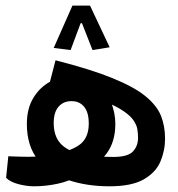

<svg xmlns="http://www.w3.org/2000/svg" viewBox="-20 -654 626 677"><path d="M99.1 2.9Q75.2 2.9 46.1 -4.4Q17.1 -11.7 1.5 -26.9L9.3 -103Q24.4 -102.5 42.7 -101.8Q61 -101.1 77.6 -101.1Q103 -101.1 126.7 -103.3Q150.4 -105.5 174.3 -110.4Q239.7 -124.5 266.4 -148.4Q293 -172.4 293 -218.3Q293 -257.8 276.6 -277.6Q260.3 -297.4 231.9 -297.4Q203.6 -297.4 186.5 -277.8Q169.4 -258.3 169.4 -220.2Q169.4 -175.8 191.9 -149.7Q214.4 -123.5 261 -112.1Q307.6 -100.6 379.4 -100.6Q430.7 -100.6 448.7 -119.9Q466.8 -139.2 466.8 -168.5Q466.8 -181.6 464.4 -198Q461.9 -214.4 448.5 -232.7Q435.1 -251 402.1 -270.8Q369.1 -290.5 308.8 -310.3Q248.5 -330.1 151.9 -349.1L175.8 -441.4Q300.3 -409.7 377 -378.4Q453.6 -347.2 493.7 -314.2Q533.7 -281.2 547.9 -244.9Q562 -208.5 562 -166Q562 -123 545.7 -84.5Q529.3 -45.9 486.8 -21.5Q444.3 2.9 365.7 2.9Q286.1 2.9 220 -19.3Q153.8 -41.5 114.3 -90.1Q74.7 -138.7 74.7 -217.3Q74.7 -270.5 97.2 -308.1Q119.6 -345.7 156.7 -366Q193.8 -386.2 238.3 -386.2Q289.1 -386.2 322 -360.4Q355 -334.5 370.8 -295.4Q386.7 -256.3 386.7 -217.3Q386.7 -153.3 355.2 -111.8Q323.7 -70.3 268.1 -39.1Q225.6 -15.1 183.3 -6.1Q141.1 2.9 99.1 2.9ZM297.4 -634.3 366.7 -487.3 306.2 -477.5 269 -572.3H261.2L248 -604.5H276.4L229 -477.5L169.4 -484.9L235.4 -634.3Z"/></svg>

Font: Cascadia Code
Style: Regular
Weight: 400
Monospace: yes
Designer: Aaron Bell
Foundry: Saja Typeworks
Version: Version 2106.017